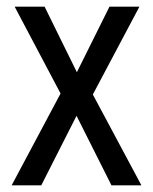

<svg xmlns="http://www.w3.org/2000/svg" viewBox="-20 -557 460 577"><path d="M162 -276 15 0H104L210 -209L315 0H405L259 -273L399 -537H309L211 -340L114 -537H24Z"/></svg>

Font: Noto Sans Malayalam Condensed
Style: Regular
Weight: 400
Width: 3
Designer: Jelle Bosma - Monotype Design Team
Foundry: Monotype Imaging Inc.
Version: Version 2.104